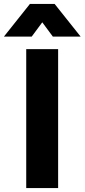

<svg xmlns="http://www.w3.org/2000/svg" viewBox="-67 -961 432 981"><path d="M67 0V-710H230V0ZM345 -774H203L149 -847L95 -774H-47L86 -941H212Z"/></svg>

Font: Livvic
Style: Bold
Weight: 700
Designer: Jacques Le Bailly, Baron von Fonthausen
Version: Version 1.001; ttfautohint (v1.8.2)